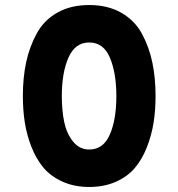

<svg xmlns="http://www.w3.org/2000/svg" viewBox="-20 -732 709 764"><path d="M335 12Q275 12 228 -9.5Q181 -31 152 -66Q123 -101 104.5 -149Q86 -197 78.5 -246Q71 -295 71 -350Q71 -423 84 -484Q97 -545 126 -598.5Q155 -652 208.5 -682Q262 -712 335 -712Q409 -712 463 -681Q517 -650 545.5 -596.5Q574 -543 586.5 -482Q599 -421 599 -350Q599 -293 591 -243Q583 -193 564 -145Q545 -97 516 -63Q487 -29 440.5 -8.5Q394 12 335 12ZM335 -137Q391 -137 417 -196.5Q443 -256 443 -350Q443 -441 417.5 -502Q392 -563 335 -563Q279 -563 252.5 -503Q226 -443 226 -350Q226 -292 235.5 -246.5Q245 -201 270.5 -169Q296 -137 335 -137Z"/></svg>

Font: Overpass Heavy
Style: Regular
Weight: 900
Designer: Delve Withrington, Thomas Jockin
Foundry: Delve Fonts
Version: Version 3.000;DELV;Overpass